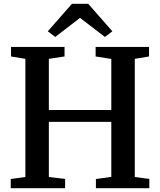

<svg xmlns="http://www.w3.org/2000/svg" viewBox="-20 -990 842 1010"><path d="M113.5 -59V-680.5L38 -693V-743H319.5V-693L237 -680.5V-411.5H565.5V-680L483 -693V-743H764V-693L689 -680.5V-59L765.5 -48.5V0H484.5V-48.5L565.5 -59.5V-349H237V-59L322.5 -48.5V0H36.5V-48.5ZM270.5 -795.5 231.5 -825.5 358.5 -970H444L571 -825.5L532 -795.5L401 -896Z"/></svg>

Font: Merriweather 36pt SemiBold
Style: Regular
Weight: 600
Version: Version 2.100